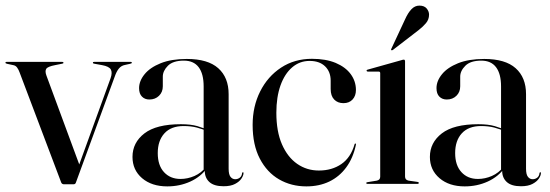

<svg xmlns="http://www.w3.org/2000/svg" viewBox="-26 -655 1959 684"><path d="M236 1.5H201.5Q198.5 1.5 195.8 -0.2Q193 -2 192 -5L44 -396.5Q40.5 -406.5 35.2 -414Q30 -421.5 21 -423L0 -427.5Q-3.5 -428.5 -5 -429.2Q-6.5 -430 -6.5 -431.5Q-6.5 -433.5 -5.5 -434Q-4.5 -434.5 -3 -434.5H196Q200 -434.5 200 -431.5Q200 -430 199 -429.2Q198 -428.5 195 -428L170.5 -423Q144 -418 138.8 -409.8Q133.5 -401.5 139.5 -385.5L259 -62L243 -32.5L368 -376.5Q375 -396.5 368.8 -407.5Q362.5 -418.5 337.5 -423L310 -428Q307.5 -428.5 306.2 -429.2Q305 -430 305 -431.5Q305 -433.5 306.2 -434Q307.5 -434.5 309 -434.5H440Q441.5 -434.5 442.5 -434Q443.5 -433.5 443.5 -431.5Q443.5 -430 442 -429.2Q440.5 -428.5 436.5 -427.5L418.5 -423.5Q406 -421 397.5 -410.8Q389 -400.5 382.5 -381.5L244.5 -5Q243.5 -1.5 241.2 0Q239 1.5 236 1.5Z M703.5 -46.5V-50L699.5 -46.5V-347Q699.5 -392 681.8 -415.5Q664 -439 629 -439Q590.5 -439 572.2 -420.8Q554 -402.5 554 -382V-347.5Q554 -327 540.5 -313.8Q527 -300.5 506 -300.5Q490 -300.5 479.8 -310.8Q469.5 -321 469.5 -341Q469.5 -366.5 489 -390.5Q508.5 -414.5 546.5 -429.8Q584.5 -445 639.5 -445Q714.5 -445 751.5 -412Q788.5 -379 788.5 -319.5V-54Q788.5 -33.5 795.2 -25Q802 -16.5 812 -16.5Q821 -16.5 828.2 -22Q835.5 -27.5 836.5 -38.5Q837 -40 837.8 -40.8Q838.5 -41.5 839.5 -41.5Q840.5 -41.5 841 -40.8Q841.5 -40 841.5 -38.5Q841.5 -30 834.2 -19Q827 -8 811.5 0.2Q796 8.5 770.5 8.5Q736.5 8.5 720 -6.5Q703.5 -21.5 703.5 -46.5ZM446 -96Q446 -147 488.5 -179.8Q531 -212.5 618.5 -212.5Q653.5 -212.5 676.8 -205.8Q700 -199 719.5 -189.5L716.5 -186Q696.5 -195 675.5 -200.5Q654.5 -206 628.5 -206Q583.5 -206 559.8 -180Q536 -154 536 -109.5Q536 -66 558.2 -41.8Q580.5 -17.5 617 -17.5Q642.5 -17.5 667 -28.2Q691.5 -39 708 -60.5L712.5 -57.5Q690 -25.5 652 -8.2Q614 9 570 9Q514.5 9 480.2 -20.2Q446 -49.5 446 -96Z M1242 -334.5Q1242 -313.5 1230 -300.5Q1218 -287.5 1197.5 -287.5Q1177 -287.5 1164.5 -300.5Q1152 -313.5 1152 -338V-367.5Q1152 -399.5 1132 -418.8Q1112 -438 1077 -438Q1041.5 -438 1014.8 -415Q988 -392 973.2 -350.5Q958.5 -309 958.5 -253.5Q958.5 -186.5 978.5 -140.8Q998.5 -95 1032.8 -71.2Q1067 -47.5 1110 -47.5Q1156.5 -47.5 1190 -70.5Q1223.5 -93.5 1237 -140.5Q1237.5 -142.5 1238.5 -143.2Q1239.5 -144 1240.5 -143.5Q1241.5 -143.5 1242 -142.2Q1242.5 -141 1242 -139.5Q1232 -92 1207.5 -58.8Q1183 -25.5 1147 -8.2Q1111 9 1065.5 9Q1011.5 9 968.2 -16Q925 -41 899.5 -90Q874 -139 874 -210Q874 -276 900.8 -329.2Q927.5 -382.5 975.2 -414Q1023 -445.5 1085.5 -445.5Q1135 -445.5 1170 -430.8Q1205 -416 1223.5 -390.8Q1242 -365.5 1242 -334.5Z M1417 -437V-26Q1417 -20 1420 -16.5Q1423 -13 1429.5 -11.5L1461 -7Q1464 -6.5 1465 -5.5Q1466 -4.5 1466 -3Q1466 -2 1465 -1Q1464 0 1462 0H1282Q1281 0 1279.8 -1Q1278.5 -2 1278.5 -3Q1278.5 -4 1279.5 -4.8Q1280.5 -5.5 1283 -6L1316.5 -11.5Q1323 -13 1325.8 -16.5Q1328.5 -20 1328.5 -25.5V-394.5Q1328.5 -397 1327.2 -398.5Q1326 -400 1322.5 -400H1283.5Q1282 -400.5 1281 -401.2Q1280 -402 1280 -403.5Q1280 -405 1281 -405.8Q1282 -406.5 1284 -407L1403.5 -440.5Q1407.5 -442 1409.2 -442.2Q1411 -442.5 1412.5 -442.5Q1415 -442.5 1416 -440.8Q1417 -439 1417 -437ZM1417 -586Q1427.5 -609.5 1439.8 -622.2Q1452 -635 1468 -635Q1485.5 -635 1494 -624.8Q1502.5 -614.5 1502.5 -603Q1502.5 -585.5 1491.5 -572.5Q1480.5 -559.5 1465 -547.5L1373.5 -477Q1372 -476 1370.5 -475.8Q1369 -475.5 1368 -476.5Q1367 -477.5 1367.2 -479Q1367.5 -480.5 1368.5 -482Z M1763 -46.5V-50L1759 -46.5V-347Q1759 -392 1741.2 -415.5Q1723.5 -439 1688.5 -439Q1650 -439 1631.8 -420.8Q1613.5 -402.5 1613.5 -382V-347.5Q1613.5 -327 1600 -313.8Q1586.5 -300.5 1565.5 -300.5Q1549.5 -300.5 1539.2 -310.8Q1529 -321 1529 -341Q1529 -366.5 1548.5 -390.5Q1568 -414.5 1606 -429.8Q1644 -445 1699 -445Q1774 -445 1811 -412Q1848 -379 1848 -319.5V-54Q1848 -33.5 1854.8 -25Q1861.5 -16.5 1871.5 -16.5Q1880.5 -16.5 1887.8 -22Q1895 -27.5 1896 -38.5Q1896.5 -40 1897.2 -40.8Q1898 -41.5 1899 -41.5Q1900 -41.5 1900.5 -40.8Q1901 -40 1901 -38.5Q1901 -30 1893.8 -19Q1886.5 -8 1871 0.2Q1855.5 8.5 1830 8.5Q1796 8.5 1779.5 -6.5Q1763 -21.5 1763 -46.5ZM1505.5 -96Q1505.5 -147 1548 -179.8Q1590.5 -212.5 1678 -212.5Q1713 -212.5 1736.2 -205.8Q1759.5 -199 1779 -189.5L1776 -186Q1756 -195 1735 -200.5Q1714 -206 1688 -206Q1643 -206 1619.2 -180Q1595.5 -154 1595.5 -109.5Q1595.5 -66 1617.8 -41.8Q1640 -17.5 1676.5 -17.5Q1702 -17.5 1726.5 -28.2Q1751 -39 1767.5 -60.5L1772 -57.5Q1749.5 -25.5 1711.5 -8.2Q1673.5 9 1629.5 9Q1574 9 1539.8 -20.2Q1505.5 -49.5 1505.5 -96Z"/></svg>

Font: Fraunces 120pt
Style: Regular
Weight: 400
Version: Version 1.000;[b76b70a41]